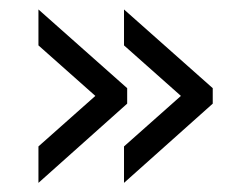

<svg xmlns="http://www.w3.org/2000/svg" viewBox="-20 -449 540 412"><path d="M246.1 -428.7 436.5 -259.8V-226.6L246.1 -56.6V-134.8L368.2 -243.2L246.1 -351.6ZM62.5 -428.7 252.9 -259.8V-226.6L62.5 -56.6V-134.8L184.6 -243.2L62.5 -351.6Z"/></svg>

Font: BabelStone Irk Bitig Colour
Style: Regular
Weight: 400
Designer: Andrew West
Foundry: BabelStone
Version: Version 1.03 June 7, 2023